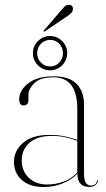

<svg xmlns="http://www.w3.org/2000/svg" viewBox="-20 -742 427 770"><path d="M36 -93Q36 -138 73 -169.5Q110 -201 177 -201Q214 -201 240.8 -195Q267.5 -189 290 -181V-305Q290 -432 194 -432Q141 -432 117.5 -408.5Q94 -385 94 -363V-341Q94 -329 88.2 -324Q82.5 -319 75 -319Q57 -319 57 -344Q57 -379.5 93.2 -407.8Q129.5 -436 196 -436Q257.5 -436 287.2 -405.5Q317 -375 317 -323V-45Q317 -19 324.5 -8.5Q332 2 343.5 2Q366.5 2 369 -17Q369 -19 371 -19Q372.5 -19 372.5 -17Q372.5 -8 363.5 -0.2Q354.5 7.5 338 7.5Q290.5 7.5 290.5 -46Q266 -20 230.2 -6Q194.5 8 154 8Q99.5 8 67.8 -20Q36 -48 36 -93ZM67 -99Q67 -56.5 95.2 -29.2Q123.5 -2 170 -2Q203.5 -2 235.2 -13.8Q267 -25.5 290 -50.5V-177.5Q268 -185.5 243 -191.2Q218 -197 189 -197Q128.5 -197 97.8 -169Q67 -141 67 -99ZM220 -694.5Q232 -709 239 -715.8Q246 -722.5 256 -722.5Q272.5 -722.5 272.5 -706.5Q272.5 -696.5 265.2 -689.5Q258 -682.5 244 -673L160 -616.5Q156.5 -614 155 -615.5Q153.5 -617.5 156.5 -620.5ZM181 -460Q152.5 -460 132.2 -480.2Q112 -500.5 112 -529Q112 -557 132.2 -577.2Q152.5 -597.5 181 -597.5Q209 -597.5 229.2 -577.2Q249.5 -557 249.5 -529Q249.5 -500.5 229.2 -480.2Q209 -460 181 -460ZM181 -582Q159.5 -582 144.2 -566.5Q129 -551 129 -529Q129 -507 144.2 -491.2Q159.5 -475.5 181 -475.5Q203 -475.5 217.8 -491.2Q232.5 -507 232.5 -529Q232.5 -551 217.8 -566.5Q203 -582 181 -582Z"/></svg>

Font: Fraunces 144pt S000 Thin
Style: Regular
Weight: 100
Version: Version 1.000; ttfautohint (v1.8.3)